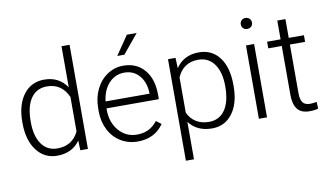

<svg xmlns="http://www.w3.org/2000/svg" viewBox="-89 -955 2351 1362"><g transform="rotate(-10 1086.0 -273.5)"><path d="M52.7 -262.2V-269Q52.7 -392.1 107.7 -465.1Q162.6 -538.1 256.8 -538.1Q363.8 -538.1 419.9 -453.6V-750H478V0H423.3L420.9 -70.3Q364.7 9.8 255.9 9.8Q164.6 9.8 108.6 -63.7Q52.7 -137.2 52.7 -262.2ZM111.8 -258.8Q111.8 -157.7 152.3 -99.4Q192.9 -41 266.6 -41Q374.5 -41 419.9 -136.2V-384.3Q374.5 -487.3 267.6 -487.3Q193.8 -487.3 152.8 -429.4Q111.8 -371.6 111.8 -258.8Z M599.6 -249V-270Q599.6 -346.2 629.2 -407.2Q658.7 -468.3 711.4 -503.2Q764.2 -538.1 825.7 -538.1Q921.9 -538.1 978.3 -472.4Q1034.7 -406.7 1034.7 -293V-260.3H657.7V-249Q657.7 -159.2 709.2 -99.4Q760.7 -39.6 838.9 -39.6Q885.7 -39.6 921.6 -56.6Q957.5 -73.7 986.8 -111.3L1023.4 -83.5Q959 9.8 836.4 9.8Q769 9.8 714.6 -23.4Q660.2 -56.6 629.9 -116Q599.6 -175.3 599.6 -249ZM659.7 -310.1H976.6V-316.4Q974.1 -392.6 933.1 -440.4Q892.1 -488.3 825.7 -488.3Q759.8 -488.3 714.6 -439.9Q669.4 -391.6 659.7 -310.1ZM797.4 -613.3 890.6 -750H961.4L848.6 -613.3Z M1147.9 203.1V-528.3H1202.1L1205.1 -453.6Q1262.2 -538.1 1370.6 -538.1Q1465.3 -538.1 1519.3 -466.3Q1573.2 -394.5 1573.2 -267.1V-258.8Q1573.2 -135.3 1518.6 -62.7Q1463.9 9.8 1372.1 9.8Q1263.7 9.8 1206.1 -66.4V203.1ZM1206.1 -132.8Q1227.1 -87.4 1266.1 -63.5Q1305.2 -39.6 1358.4 -39.6Q1432.1 -39.6 1473.4 -98.4Q1514.6 -157.2 1514.6 -269Q1514.6 -370.1 1473.1 -428.7Q1431.6 -487.3 1357.4 -487.3Q1303.7 -487.3 1265.1 -461.4Q1226.6 -435.5 1206.1 -386.2Z M1699.2 -681.2Q1699.2 -697.8 1710 -709.2Q1720.7 -720.7 1739.3 -720.7Q1757.8 -720.7 1768.8 -709.2Q1779.8 -697.8 1779.8 -681.2Q1779.8 -664.6 1768.8 -653.3Q1757.8 -642.1 1739.3 -642.1Q1720.7 -642.1 1710 -653.3Q1699.2 -664.6 1699.2 -681.2ZM1709.5 0V-528.3H1768.1V0Z M1861.8 -480.5V-528.3H1959V-663.6H2017.6V-528.3H2127V-480.5H2017.6V-128.4Q2017.6 -84.5 2033.4 -63Q2049.3 -41.5 2086.4 -41.5Q2101.1 -41.5 2133.8 -46.4L2136.2 1.5Q2113.3 9.8 2073.7 9.8Q2013.7 9.8 1986.3 -25.1Q1959 -60.1 1959 -127.9V-480.5Z"/></g></svg>

Font: Roboto Light
Style: Regular
Weight: 300
Designer: Google
Version: Version 2.137; 2017